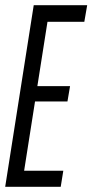

<svg xmlns="http://www.w3.org/2000/svg" viewBox="-27 -720 356 740"><path d="M-7 0 103 -700H309L298 -636H156L117 -388H243L233 -329H108L66 -62H217L207 0Z"/></svg>

Font: Georama ExtraCondensed
Style: Italic
Weight: 400
Width: 2
Italic angle: -9°
Designer: Jean-Baptiste Levee
Foundry: Production Type
Version: Version 1.000